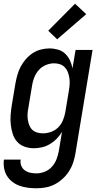

<svg xmlns="http://www.w3.org/2000/svg" viewBox="-29 -788 549 1031"><path d="M167 223Q143 223 120 220Q97 217 76 209.5Q55 202 37.5 188.5Q20 175 8.5 156.5Q-3 138 -7 115.5Q-11 93 -8 69H82Q79 86 85 101.5Q91 117 104 126.5Q117 136 133.5 139.5Q150 143 167 143Q189 143 211.5 134Q234 125 250 107Q266 89 274.5 67Q283 45 287 22L304 -80Q292 -60 275.5 -43Q259 -26 238.5 -14Q218 -2 196 3Q174 8 152 8Q126 8 102.5 -0.5Q79 -9 63 -27Q47 -45 39.5 -68.5Q32 -92 29 -117.5Q26 -143 28 -169Q30 -195 34 -221L54 -341Q58 -363 64.5 -386Q71 -409 82 -430Q93 -451 109.5 -470Q126 -489 146.5 -502.5Q167 -516 190.5 -522Q214 -528 237 -528Q260 -528 282.5 -521.5Q305 -515 321 -499.5Q337 -484 346.5 -464Q356 -444 360 -421L377 -520H468L376 36Q372 60 364 84.5Q356 109 342 131Q328 153 308 171.5Q288 190 264.5 202Q241 214 216 218.5Q191 223 167 223ZM201 -72Q223 -72 244.5 -79.5Q266 -87 282.5 -103Q299 -119 308 -140Q317 -161 321 -182L341 -302Q344 -319 345 -336Q346 -353 343.5 -369Q341 -385 335.5 -400Q330 -415 319 -426.5Q308 -438 293 -443Q278 -448 261 -448Q239 -448 216.5 -438.5Q194 -429 178.5 -411Q163 -393 154.5 -371Q146 -349 143 -327L123 -207Q120 -192 119 -176Q118 -160 120.5 -144.5Q123 -129 128.5 -115Q134 -101 144.5 -91Q155 -81 170 -76.5Q185 -72 201 -72ZM278 -577 230 -623 374 -768 434 -712Z"/></svg>

Font: Iosevka Curly Medium
Style: Italic
Weight: 500
Italic angle: -9°
Monospace: yes
Designer: Belleve Invis
Foundry: Belleve Invis
Version: Version 22.1.2; ttfautohint (v1.8.4)